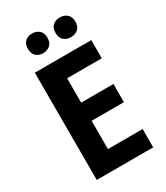

<svg xmlns="http://www.w3.org/2000/svg" viewBox="-222 -1012 959 1107"><g transform="rotate(-30 257.0 -459.0)"><path d="M459 0H83V-714H459V-593H228V-431H443V-310H228V-122H459ZM117 -852Q117 -886 135.5 -902Q154 -918 181 -918Q209 -918 228 -901.5Q247 -885 247 -852Q247 -820 228 -803.5Q209 -787 181 -787Q154 -787 135.5 -803.5Q117 -820 117 -852ZM301 -852Q301 -886 319.5 -902Q338 -918 367 -918Q395 -918 414 -901.5Q433 -885 433 -852Q433 -820 414 -803.5Q395 -787 367 -787Q338 -787 319.5 -803.5Q301 -820 301 -852Z"/></g></svg>

Font: Noto Sans Gurmukhi UI SemiCondensed
Style: Bold
Weight: 700
Width: 4
Designer: Jelle Bosma - Monotype Design Team
Foundry: Monotype Imaging Inc.
Version: Version 2.004; ttfautohint (v1.8.4.7-5d5b)